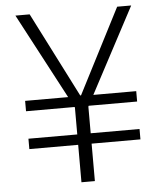

<svg xmlns="http://www.w3.org/2000/svg" viewBox="-57 -891 791 940"><g transform="rotate(-5 338.5 -420.5)"><path d="M305 0V-367L54 -841H124L336 -424H340L554 -841H623L371 -366V0ZM65 -184V-235H611V-184ZM65 -370V-421H611V-370Z"/></g></svg>

Font: Matangi Light
Style: Regular
Weight: 400
Version: Version 3.002